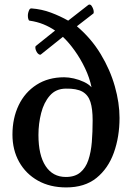

<svg xmlns="http://www.w3.org/2000/svg" viewBox="-20 -820 592 851"><path d="M35.2 -223.6Q35.2 -295.9 62.7 -353.5Q90.3 -411.1 142.1 -444.3Q193.8 -477.5 264.6 -477.5Q284.2 -477.5 307.6 -472.2Q331.1 -466.8 352.3 -456.8Q373.5 -446.8 385.7 -433.1Q377 -475.6 356.9 -517.6Q336.9 -559.6 311 -595.7Q285.2 -631.8 258.8 -656.7L160.6 -578.1Q156.2 -576.2 151.1 -580.1Q146 -584 143.6 -588.4Q136.7 -599.6 136.7 -609.4Q136.7 -613.3 138.2 -615.7L224.1 -684.6Q199.7 -701.2 172.1 -712.4Q144.5 -723.6 110.8 -728.5Q107.4 -729 105.5 -735.6Q103.5 -742.2 103.5 -750Q103.5 -757.3 105 -763.2Q107.4 -772.5 110.4 -777.6Q113.3 -782.7 119.6 -782.7Q165 -779.3 206.1 -763.9Q247.1 -748.5 282.2 -728.5L371.1 -797.9Q373.5 -799.8 376.5 -799.8Q382.8 -799.8 387.2 -792Q395.5 -778.8 395.5 -766.1Q395.5 -763.7 394.5 -760.7L320.8 -703.6Q384.3 -649.9 426.3 -580.3Q468.3 -510.7 489 -437.3Q509.8 -363.8 509.8 -297.4Q509.8 -213.4 484.6 -143.3Q459.5 -73.2 407.5 -31.2Q355.5 10.7 273.4 10.7Q201.7 10.7 148.2 -19.3Q94.7 -49.3 64.9 -102.3Q35.2 -155.3 35.2 -223.6ZM150.4 -221.7Q150.4 -132.3 182.1 -84Q213.9 -35.6 272 -35.6Q312 -35.6 335.9 -55.7Q359.9 -75.7 371.6 -110.6Q383.3 -145.5 387 -190.4Q390.6 -235.4 390.6 -284.7V-287.1Q390.6 -336.9 380.9 -367.9Q371.1 -398.9 345.5 -413.6Q319.8 -428.2 271.5 -427.2Q227.5 -426.8 200.9 -396.2Q174.3 -365.7 162.4 -318.8Q150.4 -272 150.4 -221.7Z"/></svg>

Font: Gelasio Medium
Style: Regular
Weight: 500
Designer: Eben Sorkin
Foundry: Eben Sorkin
Version: Version 1.008